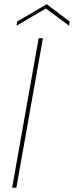

<svg xmlns="http://www.w3.org/2000/svg" viewBox="-20 -884 348 904"><path d="M37 0H57L182 -704H162ZM308 -783 200 -864 61 -783 58 -763 196 -844 305 -763Z"/></svg>

Font: Poppins Devanagari Thin
Style: Italic
Weight: 100
Italic angle: -10°
Designer: Ninad Kale (Devanagari), Jonny Pinhorn (Latin)
Foundry: Indian Type Foundry
Version: 4.005